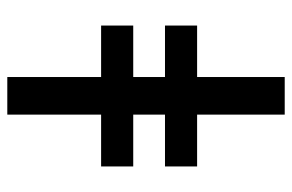

<svg xmlns="http://www.w3.org/2000/svg" viewBox="-157 -643 800 526"><g transform="rotate(90 243.0 -380.0)"><path d="M294 -760V-520H436V-432H294V-345H436V-257H294V0H191V-257H50V-345H191V-432H50V-520H191V-760Z"/></g></svg>

Font: Noto Sans Display SemiBold
Style: Regular
Weight: 600
Designer: Monotype Design Team
Foundry: Monotype Imaging Inc.
Version: Version 2.003